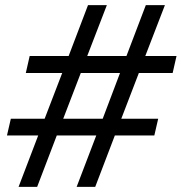

<svg xmlns="http://www.w3.org/2000/svg" viewBox="-20 -724 704 744"><path d="M664 -507 649 -441H518L450 -264H593L578 -199H425L349 0H277L353 -199H200L124 0H52L128 -199H7L22 -264H153L221 -441H80L95 -507H246L321 -704H394L318 -507H470L545 -704H619L543 -507ZM225 -264H378L445 -441H293Z"/></svg>

Font: CBA Beacon Sans
Style: Italic
Weight: 400
Italic angle: -13°
Designer: Wei Huang
Foundry: Wei Huang
Version: Version 1.002